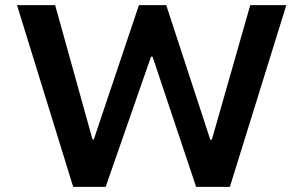

<svg xmlns="http://www.w3.org/2000/svg" viewBox="-20 -725 1177 745"><path d="M264 0 46 -705H194L339 -184H344L519 -705H625L796 -183H802L951 -705H1091L872 0H741L572 -505H566L390 0Z"/></svg>

Font: Nunito Sans 6pt
Style: Bold
Weight: 700
Version: Version 3.101;gftools[0.9.27]